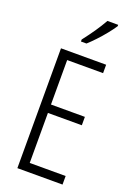

<svg xmlns="http://www.w3.org/2000/svg" viewBox="-176 -1011 744 1075"><g transform="rotate(20 196.0 -473.5)"><path d="M345 0H76V-714H345V-664H131V-399H333V-349H131V-51H345ZM332 -939Q317 -916 294 -887.5Q271 -859 246 -832.5Q221 -806 201 -788H168V-800Q199 -840 223 -875Q247 -910 268 -947H332Z"/></g></svg>

Font: Noto Sans Thai ExtCond Light
Style: Regular
Weight: 300
Width: 2
Designer: Monotype Design Team
Foundry: Monotype Imaging Inc.
Version: Version 2.002; ttfautohint (v1.8.4.7-5d5b)